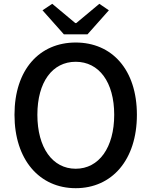

<svg xmlns="http://www.w3.org/2000/svg" viewBox="-20 -973 794 1007"><path d="M377 14C567 14 698 -134 698 -371C698 -608 567 -750 377 -750C188 -750 56 -609 56 -371C56 -134 188 14 377 14ZM377 -88C255 -88 176 -199 176 -371C176 -543 255 -649 377 -649C499 -649 579 -543 579 -371C579 -199 499 -88 377 -88ZM315 -793H439L551 -919L501 -953L380 -852H375L254 -953L203 -919Z"/></svg>

Font: ChiuKong Gothic CL Medium
Style: Regular
Weight: 500
Designer: Ryoko NISHIZUKA 西塚涼子 (kana, bopomofo & ideographs); Paul D. Hunt (Latin, Greek & Cyrillic); Sandoll Communications 산돌커뮤니
Foundry: Adobe
Version: Version 1.300